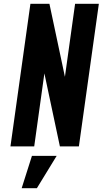

<svg xmlns="http://www.w3.org/2000/svg" viewBox="-20 -770 547 1010"><path d="M35 0 140 -750H240L321.5 -366L375 -750H500L395 0H295L213.5 -384L160 0ZM94 220 148 50H278L174 220Z"/></svg>

Font: Mohave
Style: Bold Italic
Weight: 700
Italic angle: -8°
Designer: Gumpita Rahayu
Foundry: Tokotype
Version: Version 2.003; ttfautohint (v1.8.3)